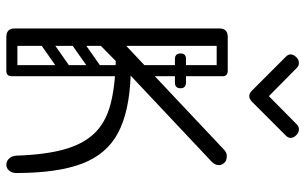

<svg xmlns="http://www.w3.org/2000/svg" viewBox="-199 -766 965 607"><g transform="rotate(90 283.5 -462.5)"><path d="M501 0Q489 0 481 -9Q473 -18 472 -32Q469 -124 452 -184Q435 -244 401 -279Q367 -314 311 -329Q255 -344 173 -346L120 -294L75 -332L453 -688Q462 -697 473 -697Q489 -697 495.5 -688.5Q502 -680 502 -673Q502 -665 499 -659.5Q496 -654 491 -649L219 -393Q333 -389 400.5 -353Q468 -317 497.5 -239Q527 -161 527 -31Q527 -18 519.5 -9Q512 0 501 0ZM97 0Q70 0 70 -26V-674Q70 -700 97 -700Q125 -700 125 -674V-26Q125 0 97 0ZM81 -17Q81 -35 99 -35H202Q220 -35 220 -17Q220 0 201 0H98Q81 0 81 -17ZM82 -682Q82 -700 100 -700H203Q221 -700 221 -682Q221 -665 202 -665H99Q82 -665 82 -682ZM203 -402Q186 -402 186 -419V-683Q186 -700 203 -700Q221 -700 221 -684V-420Q221 -402 203 -402ZM149 -551Q149 -568 166 -568H240Q259 -568 259 -551Q259 -533 241 -533H167Q149 -533 149 -551ZM149 -551Q149 -568 166 -568H240Q259 -568 259 -551Q259 -533 241 -533H167Q149 -533 149 -551ZM215 -198Q220 -191 218.5 -184Q217 -177 212 -173L118 -107Q105 -98 95 -111Q84 -127 98 -136L192 -202Q205 -211 215 -198ZM215 -296Q220 -289 218.5 -282Q217 -275 212 -271L118 -205Q105 -196 95 -209Q84 -225 98 -234L192 -300Q205 -309 215 -296ZM108 0Q90 0 90 -18V-350Q90 -366 108 -366Q125 -366 125 -349V-17Q125 0 108 0ZM204 0Q186 0 186 -18V-350Q186 -366 204 -366Q221 -366 221 -349V-17Q221 0 204 0ZM194 -919 284 -830 374 -919Q380 -925 389 -925Q399 -925 407 -917Q416 -908 416 -899Q416 -891 409 -884L302 -777Q293 -768 284 -768Q275 -768 266 -777L159 -884Q152 -891 152 -899Q152 -908 161 -917Q169 -925 179 -925Q188 -925 194 -919Z"/></g></svg>

Font: Agu Display
Style: Regular
Weight: 400
Designer: Oluwaseun Badejo
Version: Version 1.103